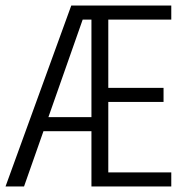

<svg xmlns="http://www.w3.org/2000/svg" viewBox="-29 -675 663 695"><path d="M58 0H-9L229 -655H278V-626ZM106 -200 137 -251H332V-200ZM231 -604V-655H335V-604ZM302 -655H363V0H302ZM316 -604V-655H591V-604ZM316 0V-51H591V0ZM316 -306V-357H563V-306Z"/></svg>

Font: Intel One Mono Light
Style: Regular
Weight: 300
Monospace: yes
Designer: Fred Shallcrass
Foundry: Frere-Jones Type LLC
Version: Version 1.004